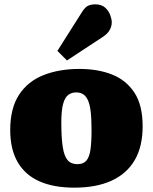

<svg xmlns="http://www.w3.org/2000/svg" viewBox="-20 -849 703 883"><path d="M322 14Q227 14 161.5 -15Q96 -44 61.5 -103Q27 -162 27 -251Q27 -351 67.5 -413Q108 -475 180 -503.5Q252 -532 345 -532Q431 -532 496 -506Q561 -480 598.5 -422.5Q636 -365 636 -268Q636 -175 599.5 -112.5Q563 -50 493 -18Q423 14 322 14ZM336 -94Q363 -94 377 -110Q391 -126 396 -160.5Q401 -195 401 -251Q401 -306 396.5 -340Q392 -374 382.5 -392Q373 -410 360 -417Q347 -424 330 -424Q310 -424 294.5 -413Q279 -402 270.5 -372Q262 -342 262 -285Q262 -216 268.5 -173.5Q275 -131 291 -112.5Q307 -94 336 -94ZM288 -571 244 -615 358 -795Q372 -817 386 -823Q400 -829 418 -829Q447 -829 463.5 -814Q480 -799 487 -779.5Q494 -760 494 -746Q494 -729 485 -712Q476 -695 454 -680Z"/></svg>

Font: Literata 18pt Black
Style: Regular
Weight: 900
Designer: Latin by Veronika Burian and Jose Scaglione. Greek by Irene Vlachou. Cyrillic by Vera Evstafieva.
Foundry: TypeTogether
Version: Version 3.103;gftools[0.9.29]